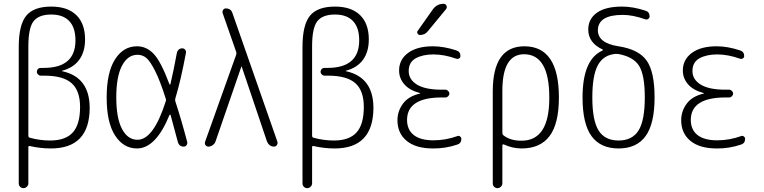

<svg xmlns="http://www.w3.org/2000/svg" viewBox="-20 -775 4040 1015"><path d="M129.9 -530.3V-57.6Q129.9 -48.8 137.7 -46.9Q190.4 -32.2 245.1 -32.2Q326.2 -32.2 364.7 -74.7Q403.3 -117.2 403.3 -210Q403.3 -295.9 358.4 -335.4Q313.5 -375 214.8 -375H195.3Q187.5 -375 181.2 -381.3Q174.8 -387.7 174.8 -396Q174.8 -404.3 180.7 -410.2Q186.5 -416 195.3 -416H210.9Q378.9 -416 378.9 -561.5Q378.9 -628.9 346.2 -663.6Q313.5 -698.2 251 -698.2Q185.5 -698.2 157.7 -663.1Q129.9 -627.9 129.9 -530.3ZM79.1 194.3V-526.4Q79.1 -643.6 118.7 -691.9Q158.2 -740.2 251 -740.2Q336.9 -740.2 383.3 -695.3Q429.7 -650.4 429.7 -566.4Q429.7 -501 398.9 -459Q368.2 -417 309.6 -401.4Q307.6 -401.4 307.6 -400.4Q307.6 -398.4 309.6 -398.4Q453.1 -367.2 454.1 -206.1Q454.1 9.8 249 9.8Q193.4 9.8 137.7 -2.9Q129.9 -4.9 129.9 2.9V194.3Q129.9 204.1 122.1 211.9Q114.3 219.7 104 219.7Q93.8 219.7 86.4 212.4Q79.1 205.1 79.1 194.3Z M707 -485.4Q655.3 -485.4 625 -427.7Q594.7 -370.1 594.7 -260.3Q594.7 -150.4 625 -93.3Q655.3 -36.1 707 -36.1Q791 -36.1 855.5 -237.3Q859.4 -246.1 856.4 -252.9Q826.2 -348.6 799.3 -401.4Q772.5 -454.1 752.4 -469.7Q732.4 -485.4 707 -485.4ZM704.1 9.8Q632.8 9.8 588.4 -58.6Q543.9 -127 543.9 -259.8Q543.9 -391.6 587.9 -460.9Q631.8 -530.3 704.1 -530.3Q754.9 -530.3 793 -489.7Q831.1 -449.2 876 -329.1Q877 -327.1 878.4 -327.6Q879.9 -328.1 880.9 -330.1Q897.5 -400.4 915 -495.1Q917 -505.9 924.8 -512.7Q932.6 -519.5 942.9 -519.5Q953.1 -519.5 959 -512.2Q964.8 -504.9 962.9 -495.1Q935.5 -348.6 907.2 -255.9Q904.3 -247.1 907.2 -238.3Q939.5 -139.6 969.7 -24.4Q971.7 -15.6 966.3 -7.8Q960.9 0 951.2 0Q926.8 0 919.9 -25.4Q887.7 -144.5 881.8 -167Q880.9 -168.9 878.9 -168.9Q877 -168.9 876 -167Q803.7 9.8 704.1 9.8Z M1082 0Q1072.3 0 1066.4 -7.8Q1060.5 -15.6 1064.5 -26.4L1228.5 -485.4Q1231.4 -493.2 1228.5 -501L1157.2 -705.1Q1154.3 -713.9 1159.2 -722.2Q1164.1 -730.5 1173.8 -730.5Q1201.2 -730.5 1209 -705.1L1446.3 -26.4Q1449.2 -16.6 1443.8 -8.3Q1438.5 0 1427.7 0Q1416 0 1406.2 -7.3Q1396.5 -14.6 1391.6 -26.4L1257.8 -422.9Q1257.8 -423.8 1256.8 -423.8Q1255.9 -423.8 1255.9 -422.9L1119.1 -26.4Q1115.2 -15.6 1104.5 -7.8Q1093.8 0 1082 0Z M1629.9 -530.3V-57.6Q1629.9 -48.8 1637.7 -46.9Q1690.4 -32.2 1745.1 -32.2Q1826.2 -32.2 1864.7 -74.7Q1903.3 -117.2 1903.3 -210Q1903.3 -295.9 1858.4 -335.4Q1813.5 -375 1714.8 -375H1695.3Q1687.5 -375 1681.2 -381.3Q1674.8 -387.7 1674.8 -396Q1674.8 -404.3 1680.7 -410.2Q1686.5 -416 1695.3 -416H1710.9Q1878.9 -416 1878.9 -561.5Q1878.9 -628.9 1846.2 -663.6Q1813.5 -698.2 1751 -698.2Q1685.5 -698.2 1657.7 -663.1Q1629.9 -627.9 1629.9 -530.3ZM1579.1 194.3V-526.4Q1579.1 -643.6 1618.7 -691.9Q1658.2 -740.2 1751 -740.2Q1836.9 -740.2 1883.3 -695.3Q1929.7 -650.4 1929.7 -566.4Q1929.7 -501 1898.9 -459Q1868.2 -417 1809.6 -401.4Q1807.6 -401.4 1807.6 -400.4Q1807.6 -398.4 1809.6 -398.4Q1953.1 -367.2 1954.1 -206.1Q1954.1 9.8 1749 9.8Q1693.4 9.8 1637.7 -2.9Q1629.9 -4.9 1629.9 2.9V194.3Q1629.9 204.1 1622.1 211.9Q1614.3 219.7 1604 219.7Q1593.8 219.7 1586.4 212.4Q1579.1 205.1 1579.1 194.3Z M2200.2 -280.3Q2201.2 -280.3 2201.2 -281.2Q2201.2 -283.2 2199.2 -283.2Q2144.5 -297.9 2117.2 -329.6Q2089.8 -361.3 2089.8 -402.3Q2089.8 -460 2137.2 -495.1Q2184.6 -530.3 2268.6 -530.3Q2326.2 -530.3 2391.6 -508.8Q2414.1 -502 2414.1 -478.5Q2414.1 -470.7 2407.2 -466.3Q2400.4 -461.9 2391.6 -464.8Q2328.1 -487.3 2271.5 -487.3Q2214.8 -487.3 2177.7 -466.8Q2140.6 -446.3 2140.6 -399.4Q2140.6 -354.5 2184.6 -327.6Q2228.5 -300.8 2315.4 -300.8H2335Q2342.8 -300.8 2349.1 -294.4Q2355.5 -288.1 2355.5 -280.3Q2355.5 -272.5 2349.1 -266.1Q2342.8 -259.8 2335 -259.8H2315.4Q2132.8 -259.8 2131.8 -141.6Q2131.8 -88.9 2167.5 -61Q2203.1 -33.2 2271.5 -33.2Q2335.9 -33.2 2398.4 -55.7Q2405.3 -58.6 2412.1 -53.7Q2418.9 -48.8 2418.9 -41Q2418.9 -17.6 2397.5 -10.7Q2334 10.7 2268.6 9.8Q2178.7 9.8 2129.9 -30.3Q2081.1 -70.3 2081.1 -139.6Q2081.1 -187.5 2110.4 -227.1Q2139.6 -266.6 2200.2 -280.3ZM2267.6 -724.6Q2289.1 -754.9 2325.2 -754.9Q2335.9 -754.9 2340.3 -745.1Q2344.7 -735.4 2337.9 -726.6L2242.2 -610.4Q2227.5 -590.8 2200.2 -589.8Q2192.4 -589.8 2187.5 -597.7Q2182.6 -605.5 2188.5 -612.3Z M2635.7 -294.9V-73.2Q2635.7 -64.5 2642.6 -58.6Q2680.7 -30.3 2737.3 -31.2Q2884.8 -31.2 2883.8 -259.8Q2883.8 -487.3 2751 -488.3Q2635.7 -488.3 2635.7 -294.9ZM2585 194.3V-292Q2585 -530.3 2752 -530.3Q2934.6 -530.3 2934.6 -259.8Q2934.6 -121.1 2885.3 -55.7Q2835.9 9.8 2737.3 9.8Q2689.5 9.8 2642.6 -11.7Q2640.6 -12.7 2638.2 -11.2Q2635.7 -9.8 2635.7 -6.8V194.3Q2635.7 204.1 2627.9 211.9Q2620.1 219.7 2609.9 219.7Q2599.6 219.7 2592.3 212.4Q2585 205.1 2585 194.3Z M3235.4 -490.2Q3170.9 -485.4 3141.1 -431.2Q3111.3 -377 3111.3 -259.8Q3111.3 -137.7 3144.5 -85Q3177.7 -32.2 3250 -32.2Q3322.3 -32.2 3355.5 -85Q3388.7 -137.7 3388.7 -259.8Q3388.7 -377.9 3358.9 -426.3Q3329.1 -474.6 3250 -489.3Q3245.1 -490.2 3235.4 -490.2ZM3059.6 -259.8Q3059.6 -460.9 3165 -507.8Q3167 -508.8 3167 -510.7Q3167 -512.7 3165 -513.7Q3089.8 -548.8 3089.8 -619.1Q3089.8 -674.8 3135.3 -707.5Q3180.7 -740.2 3268.6 -740.2Q3326.2 -740.2 3391.6 -718.8Q3414.1 -711.9 3414.1 -688.5Q3414.1 -680.7 3407.2 -675.3Q3400.4 -669.9 3391.6 -672.9Q3325.2 -696.3 3272.5 -696.3Q3141.6 -696.3 3140.6 -615.2Q3140.6 -546.9 3250 -530.3Q3357.4 -513.7 3398.9 -454.1Q3440.4 -394.5 3440.4 -259.8Q3440.4 -121.1 3393.1 -55.7Q3345.7 9.8 3250 9.8Q3154.3 9.8 3106.9 -55.7Q3059.6 -121.1 3059.6 -259.8Z M3700.2 -280.3Q3701.2 -280.3 3701.2 -281.2Q3701.2 -283.2 3699.2 -283.2Q3644.5 -297.9 3617.2 -329.6Q3589.8 -361.3 3589.8 -402.3Q3589.8 -460 3637.2 -495.1Q3684.6 -530.3 3768.6 -530.3Q3826.2 -530.3 3891.6 -508.8Q3914.1 -502 3914.1 -478.5Q3914.1 -470.7 3907.2 -466.3Q3900.4 -461.9 3891.6 -464.8Q3828.1 -487.3 3771.5 -487.3Q3714.8 -487.3 3677.7 -466.8Q3640.6 -446.3 3640.6 -399.4Q3640.6 -354.5 3684.6 -327.6Q3728.5 -300.8 3815.4 -300.8H3835Q3842.8 -300.8 3849.1 -294.4Q3855.5 -288.1 3855.5 -280.3Q3855.5 -272.5 3849.1 -266.1Q3842.8 -259.8 3835 -259.8H3815.4Q3632.8 -259.8 3631.8 -141.6Q3631.8 -88.9 3667.5 -61Q3703.1 -33.2 3771.5 -33.2Q3835.9 -33.2 3898.4 -55.7Q3905.3 -58.6 3912.1 -53.7Q3918.9 -48.8 3918.9 -41Q3918.9 -17.6 3897.5 -10.7Q3834 10.7 3768.6 9.8Q3678.7 9.8 3629.9 -30.3Q3581.1 -70.3 3581.1 -139.6Q3581.1 -187.5 3610.4 -227.1Q3639.6 -266.6 3700.2 -280.3Z"/></svg>

Font: Rounded-X Mgen+ 1mn light
Style: Regular
Weight: 200
Designer: [Source Han Sans]
Ryoko NISHIZUKA  (kana & ideographs); Paul D. Hunt (Latin, Greek & Cyrillic); Wenlong ZHANG  (bopomofo
Version: Version 1.059.20150602